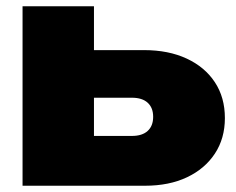

<svg xmlns="http://www.w3.org/2000/svg" viewBox="-20 -593 753 613"><path d="M52 0V-573H280V-55L212 -159H401Q434 -159 451.5 -175Q469 -191 469 -220Q469 -249 451.5 -265Q434 -281 401 -281H209V-433H440Q518 -433 576 -406Q634 -379 666 -330.5Q698 -282 698 -216Q698 -151 666 -102.5Q634 -54 577 -27Q520 0 443 0Z"/></svg>

Font: Unbounded ExtraBold
Style: Regular
Weight: 800
Designer: Luke Prowse, Jean-Baptiste Morizot, Fátima Lázaro, Florian Runge
Foundry: NaN
Version: Version 1.701;gftools[0.9.28.dev5+ged2979d]